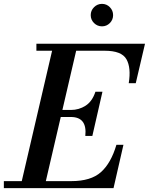

<svg xmlns="http://www.w3.org/2000/svg" viewBox="-66 -977 773 997"><path d="M405.1 -898.4Q405.1 -922.4 422.3 -939.6Q439.6 -956.9 463.6 -956.9Q487.6 -956.9 504.5 -939.6Q521.3 -922.4 521.3 -898.4Q521.3 -874.4 504.5 -857.3Q487.6 -840.2 463.6 -840.2Q439.6 -840.2 422.3 -857.3Q405.1 -874.4 405.1 -898.4ZM302 -369.5H249.5L172 -36.5H304Q406 -36.5 458.2 -83.2Q510.5 -130 538.5 -225H575L523.5 0H-46V-36.5H47L204.5 -713.5H123V-750H687L639 -545H602.5Q615.5 -625.5 590.5 -669.5Q565.5 -713.5 478 -713.5H329.5L258 -406H302Q344 -406 378.5 -428.2Q413 -450.5 429.5 -500.5H466L413.5 -271H377Q387.5 -369.5 302 -369.5Z"/></svg>

Font: Bodoni* 06pt Medium
Style: Italic
Weight: 500
Italic angle: -13°
Version: Version 2.3